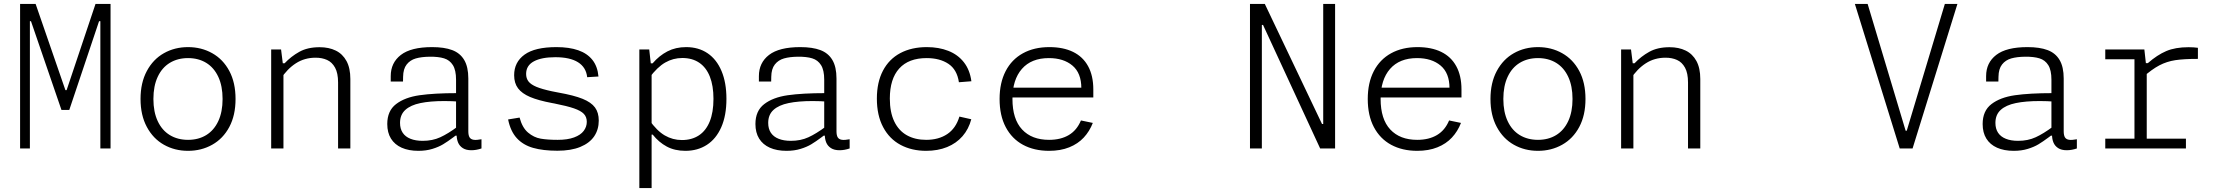

<svg xmlns="http://www.w3.org/2000/svg" viewBox="-20 -750 11200 970"><path d="M160 -730 310.5 -294.5H316.5L462.5 -730H538.5V0H487V-643H480.5L330 -194.5H290.5L136.5 -643H131V0H81.5V-730Z M930 12Q862.5 12 808 -18.8Q753.5 -49.5 721.8 -108.8Q690 -168 690 -250Q690 -332 721.8 -391.2Q753.5 -450.5 808 -481.2Q862.5 -512 930 -512Q997.5 -512 1052.2 -481.2Q1107 -450.5 1138.5 -391.5Q1170 -332.5 1170 -250Q1170 -167.5 1138.5 -108.5Q1107 -49.5 1052.2 -18.8Q997.5 12 930 12ZM930 -456.5Q877.5 -456.5 838 -432.5Q798.5 -408.5 776.8 -362Q755 -315.5 755 -250Q755 -184.5 776.8 -138Q798.5 -91.5 838 -67.5Q877.5 -43.5 930 -43.5Q982.5 -43.5 1021.8 -67.5Q1061 -91.5 1082.8 -138Q1104.5 -184.5 1104.5 -250Q1104.5 -315.5 1082.8 -362Q1061 -408.5 1021.8 -432.5Q982.5 -456.5 930 -456.5Z M1412 0H1350V-500H1400L1410 -420H1412ZM1688 0V-333.5Q1688 -380.5 1672.8 -408.2Q1657.5 -436 1632.2 -447.2Q1607 -458.5 1574.5 -458.5Q1518.5 -458.5 1474.8 -430.2Q1431 -402 1398 -351V-430.5H1418Q1450.5 -465 1492.2 -488.2Q1534 -511.5 1594.5 -511.5Q1641.5 -511.5 1676.2 -494.5Q1711 -477.5 1730.5 -441.8Q1750 -406 1750 -351V0Z M2346 -353V-87Q2346 -66.5 2352.2 -56.2Q2358.5 -46 2372.8 -43.8Q2387 -41.5 2412.5 -46.5V0Q2386 9 2361.5 9Q2334.5 9 2318 -1.8Q2301.5 -12.5 2294.2 -30Q2287 -47.5 2287 -69.5L2284 -78V-347.5Q2284 -395.5 2268 -421Q2252 -446.5 2223.5 -455.2Q2195 -464 2151 -463.5Q2109.5 -463 2080.8 -454.8Q2052 -446.5 2034.5 -424.2Q2017 -402 2016.5 -362L2016 -338H1954V-365.5Q1954 -433 2005.2 -472.5Q2056.5 -512 2163 -512Q2224.5 -512 2264.5 -497Q2304.5 -482 2325.2 -447Q2346 -412 2346 -353ZM2225.5 -239.5Q2153 -239.5 2103.8 -229.2Q2054.5 -219 2027.8 -194.8Q2001 -170.5 2001 -129Q2001 -99.5 2014.5 -79.2Q2028 -59 2053.8 -48.8Q2079.5 -38.5 2115.5 -38.5Q2165 -38.5 2204.2 -56.5Q2243.5 -74.5 2292 -110.5L2298 -64.5H2281L2270.5 -56.5Q2241 -34.5 2218.5 -21Q2196 -7.5 2164.5 2.2Q2133 12 2093.5 12Q2044.5 12 2009.2 -3.8Q1974 -19.5 1955.2 -49.8Q1936.5 -80 1936.5 -123.5Q1936.5 -190 1980.8 -224Q2025 -258 2099.2 -268.8Q2173.5 -279.5 2290.5 -279.5L2304 -236.5Q2283 -238 2262.5 -238.8Q2242 -239.5 2225.5 -239.5Z M3003.5 -363.5 2946.5 -360Q2941 -410 2900.2 -435.5Q2859.5 -461 2785.5 -461Q2716 -461 2677 -440Q2638 -419 2638 -376.5Q2638 -354 2650 -338.5Q2662 -323 2690.2 -311.2Q2718.5 -299.5 2767.5 -289Q2797.5 -283 2800.5 -282.5Q2879.5 -268.5 2923.2 -250.8Q2967 -233 2986 -207Q3005 -181 3005 -141Q3005 -95.5 2981.8 -61.2Q2958.5 -27 2911.8 -7.8Q2865 11.5 2796 11.5Q2723.5 11.5 2673 -3Q2622.5 -17.5 2590.8 -52.2Q2559 -87 2547 -146.5L2605 -156Q2618.5 -105 2647.8 -80.2Q2677 -55.5 2711.5 -49.5Q2746 -43.5 2797.5 -43.5Q2847.5 -43.5 2880.5 -55.8Q2913.5 -68 2929 -88.8Q2944.5 -109.5 2944.5 -134.5Q2944.5 -159 2929.5 -174.8Q2914.5 -190.5 2879.8 -202.5Q2845 -214.5 2779.5 -227.5L2768.5 -229.5Q2699.5 -242.5 2658.2 -260Q2617 -277.5 2597.2 -303.8Q2577.5 -330 2577.5 -370Q2577.5 -436 2630 -474Q2682.5 -512 2791 -512Q2855.5 -512 2901 -496.2Q2946.5 -480.5 2972.8 -447.5Q2999 -414.5 3003.5 -363.5Z M3272 200H3210V-500H3260L3270 -410H3272ZM3442.5 12Q3389 12 3348.8 -9.5Q3308.5 -31 3277.5 -70H3260V-144Q3298.5 -89 3338.5 -65.8Q3378.5 -42.5 3425 -42.5Q3475 -42.5 3510.8 -66Q3546.5 -89.5 3565.5 -136Q3584.5 -182.5 3584.5 -250.5Q3584.5 -317 3566.2 -363Q3548 -409 3512.8 -433Q3477.5 -457 3427 -457Q3381 -457 3341 -434.2Q3301 -411.5 3260 -356.5V-430H3277Q3310.5 -469 3352 -490.5Q3393.5 -512 3446.5 -512Q3509 -512 3554.8 -481Q3600.5 -450 3625.2 -391.2Q3650 -332.5 3650 -250.5Q3650 -166.5 3624 -107.5Q3598 -48.5 3551.2 -18.2Q3504.5 12 3442.5 12Z M4206 -353V-87Q4206 -66.5 4212.2 -56.2Q4218.5 -46 4232.8 -43.8Q4247 -41.5 4272.5 -46.5V0Q4246 9 4221.5 9Q4194.5 9 4178 -1.8Q4161.5 -12.5 4154.2 -30Q4147 -47.5 4147 -69.5L4144 -78V-347.5Q4144 -395.5 4128 -421Q4112 -446.5 4083.5 -455.2Q4055 -464 4011 -463.5Q3969.5 -463 3940.8 -454.8Q3912 -446.5 3894.5 -424.2Q3877 -402 3876.5 -362L3876 -338H3814V-365.5Q3814 -433 3865.2 -472.5Q3916.5 -512 4023 -512Q4084.5 -512 4124.5 -497Q4164.5 -482 4185.2 -447Q4206 -412 4206 -353ZM4085.5 -239.5Q4013 -239.5 3963.8 -229.2Q3914.5 -219 3887.8 -194.8Q3861 -170.5 3861 -129Q3861 -99.5 3874.5 -79.2Q3888 -59 3913.8 -48.8Q3939.5 -38.5 3975.5 -38.5Q4025 -38.5 4064.2 -56.5Q4103.5 -74.5 4152 -110.5L4158 -64.5H4141L4130.5 -56.5Q4101 -34.5 4078.5 -21Q4056 -7.5 4024.5 2.2Q3993 12 3953.5 12Q3904.5 12 3869.2 -3.8Q3834 -19.5 3815.2 -49.8Q3796.5 -80 3796.5 -123.5Q3796.5 -190 3840.8 -224Q3885 -258 3959.2 -268.8Q4033.5 -279.5 4150.5 -279.5L4164 -236.5Q4143 -238 4122.5 -238.8Q4102 -239.5 4085.5 -239.5Z M4659 12Q4586 12 4529.8 -18Q4473.5 -48 4441.8 -107.5Q4410 -167 4410 -252Q4410 -334.5 4440.8 -393Q4471.5 -451.5 4528.5 -481.8Q4585.5 -512 4662.5 -512Q4723 -512 4771.2 -493Q4819.5 -474 4849.8 -435.2Q4880 -396.5 4887.5 -339.5L4824.5 -334.5Q4815 -398.5 4771.5 -427.5Q4728 -456.5 4661.5 -456.5Q4570.5 -456.5 4523 -404Q4475.5 -351.5 4475.5 -252Q4475.5 -183 4498 -136.2Q4520.5 -89.5 4561.8 -66.5Q4603 -43.5 4659 -43.5Q4722 -43.5 4765.5 -72.5Q4809 -101.5 4827 -161L4887 -147.5Q4874 -98 4842.8 -62Q4811.5 -26 4764.8 -7Q4718 12 4659 12Z M5281.5 -512Q5351.5 -512 5401.2 -487.8Q5451 -463.5 5477.2 -415.5Q5503.5 -367.5 5503.5 -298V-257.5H5074.5V-307H5471L5443 -283V-304.5Q5443 -381 5398 -418.8Q5353 -456.5 5279 -456.5Q5190.5 -456.5 5142.8 -402Q5095 -347.5 5095 -250Q5095 -148 5143.8 -95.8Q5192.5 -43.5 5280 -43.5Q5339 -43.5 5379.8 -67.8Q5420.5 -92 5441 -141.5L5501 -129Q5484.5 -86.5 5455.2 -55Q5426 -23.5 5382 -5.8Q5338 12 5280 12Q5204.5 12 5148.2 -18.5Q5092 -49 5061 -107.8Q5030 -166.5 5030 -250Q5030 -331.5 5060.5 -390.5Q5091 -449.5 5147.8 -480.8Q5204.5 -512 5281.5 -512Z M6361 -624H6355V0H6295V-730H6370L6659 -123.5H6665V-730H6725V0H6649.5Z M7141.5 -512Q7211.5 -512 7261.2 -487.8Q7311 -463.5 7337.2 -415.5Q7363.5 -367.5 7363.5 -298V-257.5H6934.5V-307H7331L7303 -283V-304.5Q7303 -381 7258 -418.8Q7213 -456.5 7139 -456.5Q7050.5 -456.5 7002.8 -402Q6955 -347.5 6955 -250Q6955 -148 7003.8 -95.8Q7052.5 -43.5 7140 -43.5Q7199 -43.5 7239.8 -67.8Q7280.5 -92 7301 -141.5L7361 -129Q7344.5 -86.5 7315.2 -55Q7286 -23.5 7242 -5.8Q7198 12 7140 12Q7064.5 12 7008.2 -18.5Q6952 -49 6921 -107.8Q6890 -166.5 6890 -250Q6890 -331.5 6920.5 -390.5Q6951 -449.5 7007.8 -480.8Q7064.5 -512 7141.5 -512Z M7750 12Q7682.5 12 7628 -18.8Q7573.5 -49.5 7541.8 -108.8Q7510 -168 7510 -250Q7510 -332 7541.8 -391.2Q7573.5 -450.5 7628 -481.2Q7682.5 -512 7750 -512Q7817.5 -512 7872.2 -481.2Q7927 -450.5 7958.5 -391.5Q7990 -332.5 7990 -250Q7990 -167.5 7958.5 -108.5Q7927 -49.5 7872.2 -18.8Q7817.5 12 7750 12ZM7750 -456.5Q7697.5 -456.5 7658 -432.5Q7618.5 -408.5 7596.8 -362Q7575 -315.5 7575 -250Q7575 -184.5 7596.8 -138Q7618.5 -91.5 7658 -67.5Q7697.5 -43.5 7750 -43.5Q7802.5 -43.5 7841.8 -67.5Q7881 -91.5 7902.8 -138Q7924.5 -184.5 7924.5 -250Q7924.5 -315.5 7902.8 -362Q7881 -408.5 7841.8 -432.5Q7802.5 -456.5 7750 -456.5Z M8232 0H8170V-500H8220L8230 -420H8232ZM8508 0V-333.5Q8508 -380.5 8492.8 -408.2Q8477.5 -436 8452.2 -447.2Q8427 -458.5 8394.5 -458.5Q8338.5 -458.5 8294.8 -430.2Q8251 -402 8218 -351V-430.5H8238Q8270.5 -465 8312.2 -488.2Q8354 -511.5 8414.5 -511.5Q8461.5 -511.5 8496.2 -494.5Q8531 -477.5 8550.5 -441.8Q8570 -406 8570 -351V0Z M9415.5 -730 9607.5 -89.5H9613L9805.5 -730H9869L9642.5 0H9577.5L9351 -730Z M10406 -353V-87Q10406 -66.5 10412.2 -56.2Q10418.5 -46 10432.8 -43.8Q10447 -41.5 10472.5 -46.5V0Q10446 9 10421.5 9Q10394.5 9 10378 -1.8Q10361.5 -12.5 10354.2 -30Q10347 -47.5 10347 -69.5L10344 -78V-347.5Q10344 -395.5 10328 -421Q10312 -446.5 10283.5 -455.2Q10255 -464 10211 -463.5Q10169.5 -463 10140.8 -454.8Q10112 -446.5 10094.5 -424.2Q10077 -402 10076.5 -362L10076 -338H10014V-365.5Q10014 -433 10065.2 -472.5Q10116.5 -512 10223 -512Q10284.5 -512 10324.5 -497Q10364.5 -482 10385.2 -447Q10406 -412 10406 -353ZM10285.5 -239.5Q10213 -239.5 10163.8 -229.2Q10114.5 -219 10087.8 -194.8Q10061 -170.5 10061 -129Q10061 -99.5 10074.5 -79.2Q10088 -59 10113.8 -48.8Q10139.5 -38.5 10175.5 -38.5Q10225 -38.5 10264.2 -56.5Q10303.5 -74.5 10352 -110.5L10358 -64.5H10341L10330.5 -56.5Q10301 -34.5 10278.5 -21Q10256 -7.5 10224.5 2.2Q10193 12 10153.5 12Q10104.5 12 10069.2 -3.8Q10034 -19.5 10015.2 -49.8Q9996.5 -80 9996.5 -123.5Q9996.5 -190 10040.8 -224Q10085 -258 10159.2 -268.8Q10233.5 -279.5 10350.5 -279.5L10364 -236.5Q10343 -238 10322.5 -238.8Q10302 -239.5 10285.5 -239.5Z M10823.5 -410H10825.5V-1H10763.5V-473L10786 -450.5H10616V-500H10813.5ZM10804.5 -358.5V-431H10831Q10878.5 -472.5 10924.2 -492Q10970 -511.5 11036.5 -511.5Q11062.5 -511.5 11084 -508.5V-452.5Q11012.5 -452.5 10969.8 -446Q10927 -439.5 10889.2 -419.8Q10851.5 -400 10804.5 -358.5ZM10616 -49.5H11023.5V0H10616Z"/></svg>

Font: Monaspace Neon Var
Style: Regular
Weight: 400
Designer: Riley Cran and the Lettermatic Team
Version: Version 1.000 (Monaspace Neon Var)